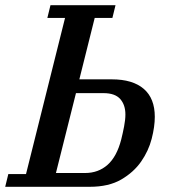

<svg xmlns="http://www.w3.org/2000/svg" viewBox="-46 -718 649 738"><path d="M-14 -49H54L204 -649H136L148 -698H398L386 -649H318L259 -413H384Q464 -413 506.5 -376.5Q549 -340 549 -269Q549 -231 537 -184.5Q525 -138 496.5 -97Q468 -56 420 -28Q372 0 299 0H-26ZM281 -53Q332 -53 367.5 -84.5Q403 -116 420 -182Q426 -206 431 -232Q436 -258 436 -278Q436 -315 416 -337.5Q396 -360 352 -360H246L169 -53Z"/></svg>

Font: IBM Plex Serif Medm
Style: Italic
Weight: 500
Italic angle: -14°
Designer: Mike Abbink, Paul van der Laan, Pieter van Rosmalen
Foundry: Bold Monday
Version: Version 3.001